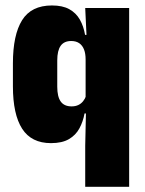

<svg xmlns="http://www.w3.org/2000/svg" viewBox="-20 -528 544 721"><path d="M171.5 9.5Q98 9.5 63.2 -44.5Q28.5 -98.5 28.5 -204V-290Q28.5 -397 63 -452.2Q97.5 -507.5 175 -507.5Q215 -507.5 240.2 -493.5Q265.5 -479.5 279.8 -454.5Q294 -429.5 299.5 -397H342L301.5 -304.5Q301.5 -327 295.5 -342.2Q289.5 -357.5 277.5 -365.8Q265.5 -374 247.5 -374Q220.5 -374 207.8 -356Q195 -338 195 -301V-202.5Q195 -165 208 -146.8Q221 -128.5 249 -128.5Q263 -128.5 273.8 -133.5Q284.5 -138.5 292 -147.8Q299.5 -157 303.5 -169L344.5 -102H297.5Q292 -71.5 278.2 -46Q264.5 -20.5 238.8 -5.5Q213 9.5 171.5 9.5ZM300 173.5V19L303 -115.5L301.5 -149V-363.5L305.5 -382L300 -498H465V173.5Z"/></svg>

Font: Anek Odia SemiCondensed ExtraBold
Style: Regular
Weight: 800
Width: 4
Designer: Yesha Goshar & Mahesh Sahu (Odia), Yesha Goshar (Latin)
Foundry: Ek Type
Version: Version 1.003